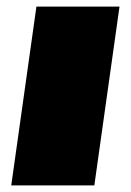

<svg xmlns="http://www.w3.org/2000/svg" viewBox="-20 -560 395 580"><path d="M341 -540 265 0H14L90 -540Z"/></svg>

Font: Pathway Extreme 8pt Thin 12pt Black
Style: Italic
Weight: 900
Italic angle: -8°
Version: Version 1.001;gftools[0.9.26]